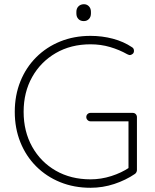

<svg xmlns="http://www.w3.org/2000/svg" viewBox="-20 -880 734 910"><path d="M409 10Q331 10 265.5 -16.5Q200 -43 151.5 -91.5Q103 -140 76.5 -206Q50 -272 50 -350Q50 -428 76.5 -494Q103 -560 151.5 -608.5Q200 -657 265.5 -683.5Q331 -710 409 -710Q464 -710 515 -696.5Q566 -683 606 -656Q611 -653 613 -648.5Q615 -644 615 -639Q615 -629 608 -624Q601 -619 596 -619Q592 -619 589 -620.5Q586 -622 583 -623Q546 -644 502 -657Q458 -670 409 -670Q316 -670 244.5 -628.5Q173 -587 132.5 -515Q92 -443 92 -350Q92 -257 132.5 -184.5Q173 -112 244.5 -71Q316 -30 409 -30Q459 -30 507.5 -45.5Q556 -61 593 -86L589 -68V-318L603 -305H409Q401 -305 395 -311Q389 -317 389 -325Q389 -334 395 -339.5Q401 -345 409 -345H609Q618 -345 623.5 -339Q629 -333 629 -325V-74Q629 -70 627 -65Q625 -60 620 -56Q576 -26 521.5 -8Q467 10 409 10ZM377 -780Q361 -780 351.5 -790Q342 -800 342 -816V-824Q342 -840 352 -850Q362 -860 378 -860Q392 -860 401.5 -850Q411 -840 411 -824V-816Q411 -800 401.5 -790Q392 -780 377 -780Z"/></svg>

Font: Quicksand Variable Light
Style: Regular
Weight: 300
Designer: Andrew Paglinawan
Foundry: Andrew Paglinawan
Version: Version 3.004